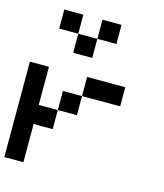

<svg xmlns="http://www.w3.org/2000/svg" viewBox="-128 -985 923 1080"><g transform="rotate(15 333.5 -444.5)"><path d="M333.3 -333.3H222.2V-444.4H333.3ZM555.6 -444.4H333.3V-555.6H555.6ZM111.1 -222.2V0H0V-555.6H111.1V-333.3H222.2V-222.2ZM333.3 -666.7H222.2V-777.8H333.3ZM222.2 -777.8H111.1V-888.9H222.2ZM444.4 -777.8H333.3V-888.9H444.4Z"/></g></svg>

Font: Pixeloid Mono
Style: Regular
Weight: 400
Monospace: yes
Designer: GGBotNet
Foundry: GGBotNet
Version: 0.5